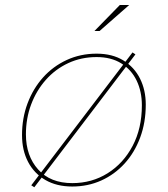

<svg xmlns="http://www.w3.org/2000/svg" viewBox="-20 -758 690 789"><path d="M536.5 -534.5 121 11.5 108.5 3.5 524.5 -542.5ZM277 8.5Q213 8.5 166.8 -18.2Q120.5 -45 95.5 -92.5Q70.5 -140 70.5 -203Q70.5 -272.5 93.2 -333.2Q116 -394 157 -439.8Q198 -485.5 254.2 -511.5Q310.5 -537.5 377 -537.5Q441.5 -537.5 486.8 -509.8Q532 -482 555.5 -434.8Q579 -387.5 579 -328.5Q579 -254.5 556 -192.8Q533 -131 492 -86Q451 -41 396 -16.2Q341 8.5 277 8.5ZM277 -5.5Q357.5 -5.5 422.2 -46Q487 -86.5 525 -158.5Q563 -230.5 563 -325Q563 -382 541.5 -426.8Q520 -471.5 478.5 -497.5Q437 -523.5 377 -523.5Q314 -523.5 260.8 -498.8Q207.5 -474 168.5 -430Q129.5 -386 108 -328.8Q86.5 -271.5 86.5 -206Q86.5 -117.5 136.8 -61.5Q187 -5.5 277 -5.5ZM368 -630.5 472.5 -737.5H511L389 -630.5Z"/></svg>

Font: Epilogue Thin
Style: Italic
Weight: 250
Italic angle: -12°
Designer: Tyler Finck
Foundry: Etcetera Type Co
Version: Version 2.112